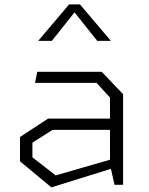

<svg xmlns="http://www.w3.org/2000/svg" viewBox="-20 -818 660 850"><path d="M467 -88V-386L407.5 -451H135L145 -500H430.5L525 -401V0H487ZM68.5 -104V-211.5L193 -293H491.5V-243H212.5L123.5 -186.5V-121.5L226.5 -41.5L491.5 -118V-77L207.5 11.5ZM286 -798.5H334L471 -637H410.5L296 -781H324L209.5 -637H149Z"/></svg>

Font: Monaspace Krypton Var
Style: Regular
Weight: 400
Designer: Riley Cran and the Lettermatic Team
Version: Version 1.101 (Monaspace Krypton Var)